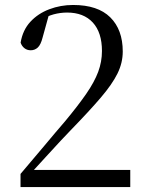

<svg xmlns="http://www.w3.org/2000/svg" viewBox="-20 -763 598 783"><path d="M63.7 0V-53.7Q114.1 -112.5 161.4 -169.3Q208.7 -226.1 245.7 -268.8Q299.1 -333.2 332 -380.9Q365 -428.6 380.4 -469.9Q395.8 -511.3 395.8 -555Q395.8 -630.4 358.5 -671.1Q321.1 -711.8 253.6 -711.8Q226.3 -711.8 198.8 -704.5Q171.3 -697.1 139.6 -677.4L180.9 -708.1L153.6 -609.6Q146.3 -580.7 134.2 -569.3Q122.1 -558 105.4 -558Q90.5 -558 79.7 -566.4Q68.9 -574.8 64.1 -589.1Q72.6 -640.4 103.9 -674.2Q135.2 -708 181.1 -725.3Q227 -742.7 278 -742.7Q378.9 -742.7 429.7 -692.3Q480.6 -641.9 480.6 -552.9Q480.6 -506.8 459.1 -463.1Q437.6 -419.5 391.1 -365Q344.6 -310.5 268.2 -231.9Q252.5 -216.2 226.9 -188.4Q201.4 -160.6 169.3 -125.8Q137.3 -91.1 104 -54.4L112.8 -85.3V-70.1H511.2V0Z"/></svg>

Font: Noto Serif SC
Style: Regular
Weight: 200
Designer: Ryoko NISHIZUKA 西塚涼子 (kana & ideographs); Frank Grießhammer (Latin, Greek & Cyrillic); Wenlong ZHANG 张文龙 (bopomofo); San
Foundry: Adobe
Version: Version 2.001;hotconv 1.1.0;makeotfexe 2.6.0